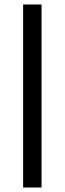

<svg xmlns="http://www.w3.org/2000/svg" viewBox="-20 -680 288 855"><path d="M83 155V-660H165V155Z"/></svg>

Font: Bricolage Grotesque 20pt
Style: Regular
Weight: 400
Version: Version 1.001;gftools[0.9.33.dev8+g029e19f]